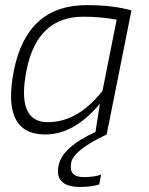

<svg xmlns="http://www.w3.org/2000/svg" viewBox="-20 -533 590 761"><path d="M442.4 -455.1Q378.9 -466.8 310.5 -466.8Q127.4 -466.8 85.4 -255.4Q43.9 -48.8 169.4 -48.8Q288.6 -48.8 386.2 -172.9ZM358.4 -9.8 376 -122.1Q274.4 0 159.2 0Q-15.6 0 35.2 -254.4Q86.9 -512.7 323.7 -512.7Q427.7 -512.7 501 -491.7L402.8 0Q272.5 61.5 262.2 111.3Q251 168.9 312 168.9Q353.5 168.9 380.9 159.2L373 198.2Q341.3 208 298.3 208Q195.3 208 211.9 123.5Q227.1 49.8 358.4 -9.8Z"/></svg>

Font: Sansation Light
Style: Light Italic
Weight: 300
Designer: Bernd Montag
Version: Version 1.301